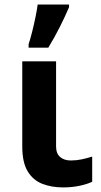

<svg xmlns="http://www.w3.org/2000/svg" viewBox="-20 -816 447 846"><path d="M227.1 -545.9V-170.9Q227.1 -139.6 244.9 -124.3Q262.7 -108.9 292 -108.9Q316.9 -108.9 339.8 -113.8Q362.8 -118.7 386.2 -126V-15.1Q363.8 -4.4 330.3 2.7Q296.9 9.8 257.8 9.8Q207 9.8 166.3 -6.1Q125.5 -22 101.8 -61.3Q78.1 -100.6 78.1 -170.9V-545.9ZM106 -606V-621.1Q113.8 -644.5 121.6 -675.8Q129.4 -707 136 -738.8Q142.6 -770.5 146 -795.9H284.2V-784.2Q267.6 -745.1 244.6 -699.2Q221.7 -653.3 192.9 -606Z"/></svg>

Font: Open Sans
Style: Bold
Weight: 700
Designer: Monotype Design Team
Foundry: Monotype Imaging Inc.
Version: Version 3.000; ttfautohint (v1.8.4)